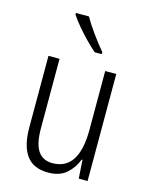

<svg xmlns="http://www.w3.org/2000/svg" viewBox="-117 -839 714 922"><g transform="rotate(15 240.5 -377.5)"><path d="M407 -532V0H363L357 -92H353Q337 -49 303 -19.5Q269 10 213 10Q139 10 104.5 -37.5Q70 -85 70 -176V-532H125V-186Q125 -110 149 -74.5Q173 -39 221 -39Q352 -39 352 -240V-532ZM209 -765Q229 -729 259 -688Q289 -647 315 -616V-606H280Q258 -625 232 -651.5Q206 -678 182.5 -706Q159 -734 144 -757V-765Z"/></g></svg>

Font: Noto Sans Khmer Condensed Light
Style: Regular
Weight: 300
Width: 3
Designer: Danh Hong and the Monotype Design Team
Foundry: Monotype Imaging Inc.
Version: Version 2.004; ttfautohint (v1.8.4.7-5d5b)